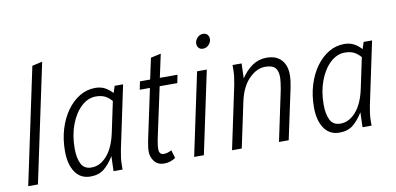

<svg xmlns="http://www.w3.org/2000/svg" viewBox="-70 -945 2408 1168"><g transform="rotate(-10 1134.0 -361.5)"><path d="M22 0 174 -717 237 -731 82 0Z M279 -170Q279 -244 298.5 -307.5Q318 -371 352 -418Q386 -465 430.5 -491.5Q475 -518 526 -518Q561 -518 586 -504.5Q611 -491 632 -468L646 -510H698L616 -122Q611 -97 608 -73.5Q605 -50 605 -25V0H549L552 -92Q524 -46 491 -19Q458 8 406 8Q345 8 312 -40.5Q279 -89 279 -170ZM340 -176Q340 -118 358 -81.5Q376 -45 422 -45Q475 -45 517.5 -93.5Q560 -142 579 -232L619 -421Q597 -446 574.5 -456Q552 -466 521 -466Q472 -466 430.5 -427Q389 -388 364.5 -322.5Q340 -257 340 -176Z M792 -460 802 -510H865L893 -640L956 -654L925 -510H1034L1024 -460H915L848 -148Q846 -137 843 -119Q840 -101 840 -85Q840 -50 869 -50Q892 -50 917 -64L932 -14Q899 8 862 8Q822 8 801 -19Q780 -46 780 -81Q780 -94 783 -114Q786 -134 788 -145L855 -460Z M1179 -676Q1179 -696 1194 -712Q1209 -728 1230 -728Q1247 -728 1256.5 -717.5Q1266 -707 1266 -691Q1266 -671 1251 -655Q1236 -639 1215 -639Q1198 -639 1188.5 -649.5Q1179 -660 1179 -676ZM1047 0 1155 -510H1215L1107 0Z M1281 0 1363 -388Q1368 -413 1371 -436.5Q1374 -460 1374 -485V-510H1430L1427 -418Q1457 -464 1496.5 -491Q1536 -518 1585 -518Q1644 -518 1675.5 -484Q1707 -450 1707 -391Q1707 -371 1704 -349.5Q1701 -328 1698 -314L1631 0H1571L1637 -312Q1640 -326 1643 -351Q1646 -376 1646 -388Q1646 -426 1628.5 -445.5Q1611 -465 1567 -465Q1514 -465 1466.5 -416.5Q1419 -368 1400 -278L1341 0Z M1817 -170Q1817 -244 1836.5 -307.5Q1856 -371 1890 -418Q1924 -465 1968.5 -491.5Q2013 -518 2064 -518Q2099 -518 2124 -504.5Q2149 -491 2170 -468L2184 -510H2236L2154 -122Q2149 -97 2146 -73.5Q2143 -50 2143 -25V0H2087L2090 -92Q2062 -46 2029 -19Q1996 8 1944 8Q1883 8 1850 -40.5Q1817 -89 1817 -170ZM1878 -176Q1878 -118 1896 -81.5Q1914 -45 1960 -45Q2013 -45 2055.5 -93.5Q2098 -142 2117 -232L2157 -421Q2135 -446 2112.5 -456Q2090 -466 2059 -466Q2010 -466 1968.5 -427Q1927 -388 1902.5 -322.5Q1878 -257 1878 -176Z"/></g></svg>

Font: Radio Canada Condensed Light
Style: Italic
Weight: 300
Width: 3
Italic angle: -12°
Designer: Charles Daoud, Etienne Aubert Bonn, Alexandre Saumier Demers, Jacques Le Bailly
Foundry: Radio-Canada
Version: Version 2.104; ttfautohint (v1.8.4.7-5d5b);gftools[0.9.28.de